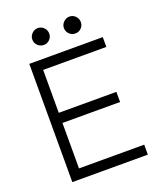

<svg xmlns="http://www.w3.org/2000/svg" viewBox="-157 -969 893 1068"><g transform="rotate(-20 289.5 -435.5)"><path d="M84 0V-700H519V-642H145V-388H486V-328H145V-59H531V0ZM196 -771Q176 -771 161 -785.5Q146 -800 146 -821Q146 -841 161 -856Q176 -871 196 -871Q217 -871 231.5 -856Q246 -841 246 -821Q246 -800 231.5 -785.5Q217 -771 196 -771ZM383 -771Q363 -771 348 -785.5Q333 -800 333 -821Q333 -841 348 -856Q363 -871 383 -871Q404 -871 418.5 -856Q433 -841 433 -821Q433 -800 418.5 -785.5Q404 -771 383 -771Z"/></g></svg>

Font: Zen Kaku Gothic New
Style: Regular
Weight: 400
Designer: Yoshimichi Ohira
Foundry: Positype
Version: Version 1.001